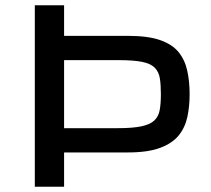

<svg xmlns="http://www.w3.org/2000/svg" viewBox="-20 -708 800 728"><path d="M112 0V-688H223V-572H467Q541 -572 587 -556Q633 -540 657 -510.5Q681 -481 690 -440Q699 -399 699 -351Q699 -305 690.5 -265Q682 -225 658 -195Q634 -165 587.5 -147.5Q541 -130 465 -130H223V0ZM223 -222H426Q483 -222 516 -229Q549 -236 565 -251Q581 -266 585.5 -290.5Q590 -315 590 -351Q590 -387 586 -411.5Q582 -436 566.5 -451.5Q551 -467 518.5 -473.5Q486 -480 429 -480H223Z"/></svg>

Font: Saira Expanded Medium
Style: Regular
Weight: 500
Width: 7
Designer: Hector Gatti with collaboration of the Omnibus-Type team
Foundry: Omnibus-Type
Version: Version 1.100; ttfautohint (v1.8.3)